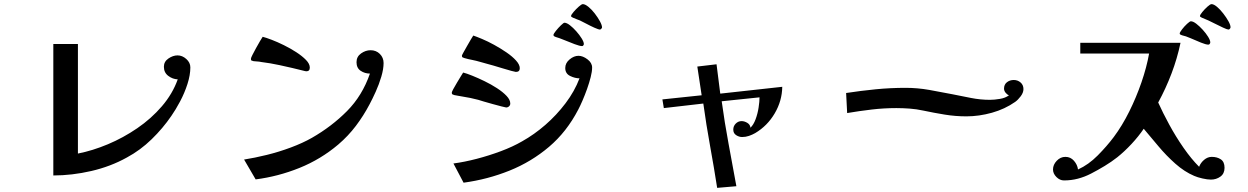

<svg xmlns="http://www.w3.org/2000/svg" viewBox="-20 -864 6040 929"><path d="M901 -538Q901 -501 887 -457.5Q873 -414 851.5 -373.5Q830 -333 809 -303Q768 -243 713.5 -190Q659 -137 594 -102Q515 -58 421.5 -36.5Q328 -15 238 -15V-651H357V-121Q428 -135 502 -166Q576 -197 644 -243.5Q712 -290 763.5 -350Q815 -410 840 -480Q815 -481 794 -497Q773 -513 773 -541Q773 -566 795 -581Q817 -596 839 -596Q862 -596 881.5 -578.5Q901 -561 901 -538Z M1836 -559Q1836 -530 1825 -493Q1814 -456 1798 -420.5Q1782 -385 1768 -359Q1739 -304 1702 -255Q1665 -206 1617 -165Q1532 -93 1429 -51.5Q1326 -10 1217 4L1161 -92Q1212 -100 1271 -114.5Q1330 -129 1387.5 -150.5Q1445 -172 1489 -197Q1585 -252 1659 -326.5Q1733 -401 1770 -508Q1745 -508 1725 -521.5Q1705 -535 1705 -563Q1705 -590 1727 -605.5Q1749 -621 1773 -621Q1800 -621 1818 -603Q1836 -585 1836 -559ZM1479 -537Q1479 -519 1462 -519Q1461 -519 1459.5 -519.5Q1458 -520 1456 -520Q1425 -528 1394.5 -535Q1364 -542 1332 -549Q1310 -554 1288 -557.5Q1266 -561 1244 -564Q1235 -566 1225.5 -566.5Q1216 -567 1207 -568Q1201 -570 1197.5 -571Q1194 -572 1194 -579Q1194 -584 1201.5 -598.5Q1209 -613 1219 -631.5Q1229 -650 1238 -665Q1247 -680 1251 -686Q1267 -682 1294.5 -671.5Q1322 -661 1353.5 -645.5Q1385 -630 1413.5 -611.5Q1442 -593 1460.5 -574Q1479 -555 1479 -537Z M2449 -363Q2449 -355 2443 -349.5Q2437 -344 2429 -344Q2426 -344 2407 -349Q2388 -354 2364 -360.5Q2340 -367 2320 -373Q2300 -379 2294 -381Q2275 -386 2256 -390Q2237 -394 2217 -397Q2207 -399 2197 -400.5Q2187 -402 2178 -404Q2172 -406 2169 -407.5Q2166 -409 2166 -416Q2166 -419 2173 -432.5Q2180 -446 2190.5 -463Q2201 -480 2209.5 -494.5Q2218 -509 2221 -513Q2237 -509 2264.5 -498Q2292 -487 2324 -471.5Q2356 -456 2384.5 -437.5Q2413 -419 2431 -400Q2449 -381 2449 -363ZM2845 -537Q2845 -518 2838 -490.5Q2831 -463 2820.5 -433.5Q2810 -404 2798.5 -377.5Q2787 -351 2778 -334Q2722 -226 2636.5 -153.5Q2551 -81 2445.5 -38.5Q2340 4 2223 20L2174 -73Q2227 -80 2286.5 -95.5Q2346 -111 2403.5 -132.5Q2461 -154 2506 -180Q2565 -213 2619 -260Q2673 -307 2716.5 -364.5Q2760 -422 2784 -485Q2762 -485 2738.5 -496.5Q2715 -508 2715 -535Q2715 -559 2736 -576.5Q2757 -594 2779 -594Q2800 -594 2822.5 -577Q2845 -560 2845 -537ZM2495 -534Q2495 -516 2476 -516Q2473 -516 2454.5 -521Q2436 -526 2411.5 -533.5Q2387 -541 2366.5 -547Q2346 -553 2341 -554Q2322 -559 2303.5 -564.5Q2285 -570 2265 -574Q2256 -576 2246 -578Q2236 -580 2227 -583Q2221 -585 2218 -586.5Q2215 -588 2215 -595Q2215 -597 2222.5 -610.5Q2230 -624 2240 -641.5Q2250 -659 2258.5 -673.5Q2267 -688 2270 -692Q2285 -687 2312.5 -675.5Q2340 -664 2371 -647Q2402 -630 2430.5 -610.5Q2459 -591 2477 -571Q2495 -551 2495 -534ZM2805 -651Q2805 -648 2802.5 -644.5Q2800 -641 2797 -641Q2785 -641 2760 -650.5Q2735 -660 2709.5 -670.5Q2684 -681 2669 -685Q2665 -687 2661.5 -688.5Q2658 -690 2658 -695Q2658 -700 2669.5 -714.5Q2681 -729 2694 -741.5Q2707 -754 2711 -754Q2722 -754 2737.5 -742Q2753 -730 2768.5 -712.5Q2784 -695 2794.5 -678Q2805 -661 2805 -651ZM2893 -731Q2893 -729 2889.5 -725Q2886 -721 2883 -721Q2876 -721 2856 -730Q2836 -739 2815.5 -750Q2795 -761 2786 -765Q2782 -767 2771.5 -770.5Q2761 -774 2752 -778.5Q2743 -783 2743 -786Q2743 -792 2755 -806Q2767 -820 2780.5 -832Q2794 -844 2800 -844Q2811 -844 2827 -831Q2843 -818 2858 -798.5Q2873 -779 2883 -760.5Q2893 -742 2893 -731Z M3765 -444Q3764 -376 3728.5 -315.5Q3693 -255 3634 -220Q3620 -212 3604 -206.5Q3588 -201 3571 -201Q3556 -201 3542 -210Q3528 -219 3528 -237Q3528 -254 3540 -266Q3552 -278 3568 -278Q3582 -278 3596 -269.5Q3610 -261 3611 -246Q3626 -260 3636 -287Q3646 -314 3650.5 -343.5Q3655 -373 3655 -393L3472 -374Q3486 -271 3505 -169.5Q3524 -68 3543 37L3450 45Q3435 -52 3416 -156.5Q3397 -261 3383 -363L3192 -341L3185 -383L3375 -403L3354 -542L3447 -553L3465 -411Z M4932 -433Q4932 -416 4919 -398.5Q4906 -381 4892 -371Q4842 -336 4779.5 -318.5Q4717 -301 4656 -301Q4603 -301 4551 -309.5Q4499 -318 4447 -329Q4415 -336 4382 -338.5Q4349 -341 4317 -341Q4257 -341 4197.5 -334Q4138 -327 4079 -317L4074 -414Q4146 -425 4217.5 -432Q4289 -439 4362 -439Q4419 -439 4476 -429Q4533 -419 4588 -408Q4633 -399 4678.5 -390Q4724 -381 4770 -381Q4791 -381 4818 -385.5Q4845 -390 4862 -403Q4853 -406 4845.5 -415.5Q4838 -425 4838 -435Q4838 -455 4852 -466Q4866 -477 4885 -477Q4904 -477 4918 -465Q4932 -453 4932 -433Z M5905 -52Q5905 -24 5885 -9.5Q5865 5 5839 5Q5822 5 5798 -0.5Q5774 -6 5758 -13Q5711 -33 5667 -72Q5623 -111 5585 -156.5Q5547 -202 5514 -241Q5489 -204 5455 -167.5Q5421 -131 5386 -103Q5358 -81 5325 -61Q5292 -41 5259 -24Q5228 -8 5195.5 0.5Q5163 9 5128 9Q5108 9 5091.5 -7.5Q5075 -24 5075 -44Q5075 -67 5093 -86Q5111 -105 5135 -105Q5160 -105 5176.5 -86Q5193 -67 5196 -44Q5247 -67 5291.5 -112Q5336 -157 5369 -201Q5410 -256 5444 -324.5Q5478 -393 5503 -465.5Q5528 -538 5540 -605H5207V-657H5692Q5676 -581 5648.5 -508.5Q5621 -436 5584 -368Q5606 -319 5637.5 -261Q5669 -203 5706.5 -149Q5744 -95 5782 -57Q5789 -76 5806 -90.5Q5823 -105 5843 -105Q5869 -105 5887 -93Q5905 -81 5905 -52ZM5836 -659Q5836 -656 5833.5 -652Q5831 -648 5827 -648Q5815 -648 5790.5 -658Q5766 -668 5741 -679Q5716 -690 5700 -693Q5697 -694 5692.5 -696Q5688 -698 5688 -702Q5688 -707 5699 -721.5Q5710 -736 5723.5 -748.5Q5737 -761 5742 -761Q5753 -761 5768.5 -749Q5784 -737 5799.5 -720Q5815 -703 5825.5 -686Q5836 -669 5836 -659ZM5934 -732Q5934 -729 5931 -725Q5928 -721 5924 -721Q5918 -721 5897.5 -730.5Q5877 -740 5856.5 -750.5Q5836 -761 5827 -765Q5824 -767 5814 -770.5Q5804 -774 5795 -778.5Q5786 -783 5786 -786Q5786 -792 5797.5 -806Q5809 -820 5822.5 -832Q5836 -844 5842 -844Q5853 -844 5868.5 -831Q5884 -818 5899 -798.5Q5914 -779 5924 -761Q5934 -743 5934 -732Z"/></svg>

Font: Kaisei Decol
Style: Bold
Weight: 700
Designer: Font-Kai, 金井和夫
Foundry: KAZUO KANAI
Version: Version 5.003